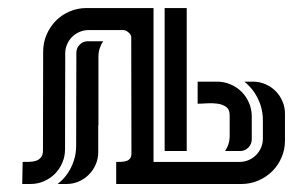

<svg xmlns="http://www.w3.org/2000/svg" viewBox="-20 -460 771 480"><path d="M201.2 -384.8Q189.5 -384.8 178.7 -380.1Q168 -375.5 160.2 -367.7Q152.3 -359.9 147.7 -349.1Q143.1 -338.4 143.1 -326.7L142.6 -86.9Q142.6 -68.8 135.7 -53Q128.9 -37.1 117.2 -25.4Q105.5 -13.7 89.6 -6.8Q73.7 0 55.7 0H35.6L36.6 -55.2Q44.4 -55.2 53.5 -55.4Q62.5 -55.7 70.1 -58.1Q77.6 -60.5 82.5 -66.7Q87.4 -72.8 87.4 -84L87.9 -331.1Q87.9 -353.5 96.4 -373.3Q105 -393.1 119.6 -408Q134.3 -422.9 154.1 -431.4Q173.8 -439.9 196.3 -439.9H363.8V-55.2H579.1Q590.8 -55.2 601.6 -59.8Q612.3 -64.5 620.1 -72.3Q627.9 -80.1 632.6 -90.8Q637.2 -101.6 637.2 -113.3V-159.7Q637.2 -187.5 625 -212.9Q612.8 -238.3 590.8 -255.9H612.8Q628.9 -255.9 643.6 -249.5Q658.2 -243.2 668.9 -232.4Q679.7 -221.7 686 -207Q692.4 -192.4 692.4 -176.3V-108.4Q692.4 -85.9 683.8 -66.2Q675.3 -46.4 660.4 -31.7Q645.5 -17.1 625.7 -8.5Q606 0 583.5 0H270.5V-55.2Q276.4 -55.2 283 -55.4Q289.6 -55.7 295.4 -57.4Q301.3 -59.1 304.9 -63.5Q308.6 -67.9 308.6 -76.7L308.1 -367.2Q308.1 -373 301.3 -378.9Q294.4 -384.8 288.6 -384.8ZM446.8 -439.9V-82.5H391.6V-439.9ZM124 0Q146 -17.1 158.2 -42.5Q170.4 -67.9 170.4 -95.7L170.9 -328.1Q170.9 -339.8 179.2 -348.4Q187.5 -356.9 199.7 -356.9H237.8Q232.4 -348.6 229.2 -338.9Q226.1 -329.1 226.1 -319.3V-147H225.6V-79.6Q225.6 -63 219.2 -48.6Q212.9 -34.2 202.1 -23.4Q191.4 -12.7 177 -6.3Q162.6 0 146 0ZM522.5 -255.9Q540.5 -255.9 556.4 -249Q572.3 -242.2 584 -230.5Q595.7 -218.8 602.5 -202.9Q609.4 -187 609.4 -168.9V-111.8Q609.4 -100.1 601.1 -91.3Q592.8 -82.5 580.6 -82.5H542.5Q554.2 -99.1 554.2 -120.6V-171.4Q554.2 -186.5 545.2 -192.9Q536.1 -199.2 523.2 -200.9Q510.3 -202.6 496.6 -201.7Q482.9 -200.7 474.1 -200.7V-255.9Z"/></svg>

Font: Isar CAT
Style: Regular
Weight: 400
Designer: Digitized by Peter Wiegel
Foundry: CAT-Fonts, Peter Wiegel
Version: Version 1.000; ttfautohint (v1.3)